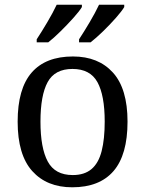

<svg xmlns="http://www.w3.org/2000/svg" viewBox="-20 -786 617 816"><path d="M287 10Q179 10 117 -59Q55 -128 55 -269Q55 -409 114.5 -477.5Q174 -546 290 -546Q398 -546 460 -477.5Q522 -409 522 -269Q522 -128 462.5 -59Q403 10 287 10ZM289 -42Q339 -42 369 -67.5Q399 -93 412 -144Q425 -195 425 -269Q425 -381 394 -437Q363 -493 288 -493Q213 -493 182.5 -437Q152 -381 152 -269Q152 -157 183 -99.5Q214 -42 289 -42ZM316 -619Q337 -651 361 -691.5Q385 -732 401 -766H508V-756Q498 -739 472.5 -710Q447 -681 417.5 -652.5Q388 -624 365 -606H316ZM136 -619Q157 -651 181 -691.5Q205 -732 221 -766H328V-756Q318 -739 292 -710Q266 -681 237 -652.5Q208 -624 185 -606H136Z"/></svg>

Font: Noto Serif Myanmar
Style: Regular
Weight: 400
Designer: Ben Mitchell and the Monotype Design Team
Foundry: Monotype Imaging Inc.
Version: Version 2.106